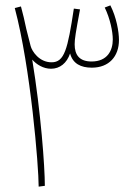

<svg xmlns="http://www.w3.org/2000/svg" viewBox="-20 -695 494 715"><path d="M147 -3C147 -74 132 -279 100 -473C116 -455 141 -439 170 -439C203 -439 229 -460 241 -496C251 -458 281 -443 322 -443C386 -443 423 -485 423 -546C423 -576 414 -630 391 -675L370 -667C390 -626 400 -577 400 -548C400 -507 380 -466 321 -466C276 -466 258 -490 258 -530C258 -550 262 -574 278 -660L255 -663C232 -511 220 -463 172 -463C126 -463 99 -504 94 -524L78 -587C72 -617 65 -645 58 -671L35 -665C94 -444 124 -76 124 0Z"/></svg>

Font: Noto Sans Arabic UI Cn Th
Style: Regular
Weight: 100
Width: 3
Designer: Monotype Design Team, Nadine Chahine and Nizar Qandah
Foundry: Monotype Imaging Inc.
Version: Version 2.010